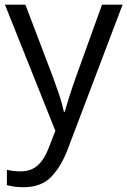

<svg xmlns="http://www.w3.org/2000/svg" viewBox="-20 -555 541 816"><path d="M1 -535.2H87.9L206.1 -224.6Q221.2 -183.1 233.2 -147.2Q245.1 -111.3 251.5 -79.6H254.9Q261.7 -104 274.4 -143.8Q287.1 -183.6 301.8 -225.1L413.6 -535.2H501L268.1 78.6Q240.2 152.8 197.5 196.8Q154.8 240.7 80.1 240.7Q57.1 240.7 39.6 238Q22 235.4 9.3 231.9V167Q20 169.4 35.4 171.4Q50.8 173.3 67.4 173.3Q112.3 173.3 140.4 147.7Q168.5 122.1 186 76.2L215.3 1Z"/></svg>

Font: Open Sans
Style: Regular
Weight: 400
Designer: Monotype Design Team
Foundry: Monotype Imaging Inc.
Version: Version 3.000; ttfautohint (v1.8.4)